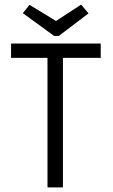

<svg xmlns="http://www.w3.org/2000/svg" viewBox="-20 -813 490 833"><path d="M186 0V-562H28V-624H417V-562H253V0ZM332 -793 364 -755 235 -657H215L79 -756L108 -792L223 -722Z"/></svg>

Font: Inconsolata SemiCondensed
Style: Regular
Weight: 400
Width: 4
Monospace: yes
Designer: Raph Levien, Cyreal, Brenton Simpson
Foundry: Raph Levien, Cyreal, Google
Version: Version 3.001; ttfautohint (v1.8.2.53-6de2)